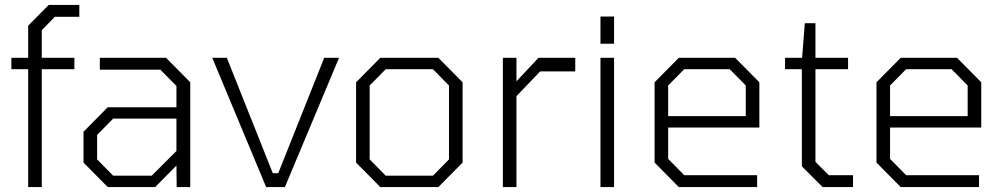

<svg xmlns="http://www.w3.org/2000/svg" viewBox="-20 -757 4066 777"><path d="M94 0V-477H26V-523H94V-653L177 -737H301V-689H202L149 -635V-523H281V-477H149V0Z M416 0 318 -99V-224L416 -323H694V-409L629 -475H384V-523H652L750 -424V0H695L694 -87L608 0ZM438 -46H594L694 -146V-277H438L373 -211V-112Z M1057 0 839 -523H898L1084 -56H1106L1292 -523H1352L1133 0Z M1519 0 1421 -99V-424L1519 -523H1754L1852 -424V-99L1754 0ZM1541 -46H1732L1797 -112V-411L1732 -477H1541L1476 -411V-112Z M2015 0V-523H2070V-428L2159 -523H2308V-468H2166L2070 -368V0Z M2410 -580V-690H2465V-580ZM2410 0V-523H2465V0Z M2727 0 2629 -99V-424L2727 -523H2955L3053 -424V-241H2684V-114L2749 -48H3044V0ZM2684 -287H2998V-411L2933 -477H2749L2684 -411Z M3309 0 3225 -84V-477H3157V-523H3226L3237 -663H3280V-523H3412V-477H3280V-102L3334 -48H3432V0Z M3625 0 3527 -99V-424L3625 -523H3853L3951 -424V-241H3582V-114L3647 -48H3942V0ZM3582 -287H3896V-411L3831 -477H3647L3582 -411Z"/></svg>

Font: Tomorrow Light
Style: Regular
Weight: 300
Designer: Tony de Marco, Monica Rizzolli
Foundry: Just in Type
Version: Version 2.002